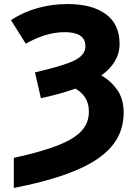

<svg xmlns="http://www.w3.org/2000/svg" viewBox="-20 -744 673 944"><path d="M47.9 180.2C424.8 106 587.9 -2.9 587.9 -190.9C587.9 -235.4 577.1 -272.9 556.2 -302.7C534.7 -332.5 508.8 -356 478 -373C535.2 -414.1 567.9 -465.3 567.9 -527.8C567.9 -592.8 545.4 -641.6 500 -674.8C454.6 -707.5 392.6 -724.1 314 -724.1C210 -724.1 114.3 -698.2 34.2 -645L106.9 -528.8C164.1 -562.5 230.5 -585.9 296.9 -585.9C361.3 -585.9 399.9 -566.4 399.9 -517.1C399.9 -486.3 380.4 -462.4 341.8 -444.8C302.7 -426.8 239.3 -408.2 151.9 -388.2L181.2 -261.2C243.7 -274.4 300.3 -290.5 351.1 -308.1C392.1 -284.2 417 -249 417 -195.8C417 -149.4 400.4 -108.4 347.7 -71.8C294.9 -34.7 201.7 -1.5 47.9 32.2Z"/></svg>

Font: Noto Reveo Sans
Style: Regular
Weight: 800
Designer: Monotype Design Team
Foundry: Monotype Imaging Inc.
Version: Version 2.007